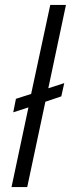

<svg xmlns="http://www.w3.org/2000/svg" viewBox="-20 -763 289 783"><path d="M27 0 96 -325 34 -305 45 -360 107 -380 185 -743H249L177 -403L242 -424L230 -370L165 -348L91 0Z"/></svg>

Font: Saira Semi Condensed Light
Style: Italic
Weight: 300
Width: 4
Italic angle: -12°
Designer: Hector Gatti with collaboration of the Omnibus-Type team
Foundry: Omnibus-Type
Version: Version 1.001; ttfautohint (v1.8)